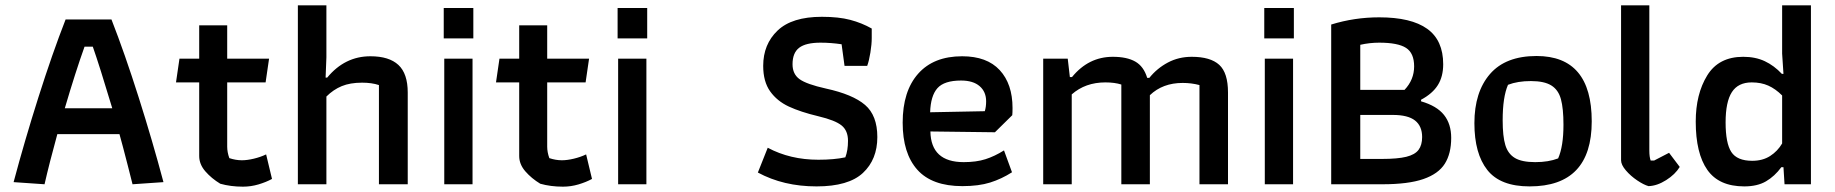

<svg xmlns="http://www.w3.org/2000/svg" viewBox="-20 -691 6881 720"><path d="M31 -8Q72 -162 124 -326Q176 -490 226 -618H398Q448 -490 500 -326Q552 -162 593 -8L477 0L459 -71Q439 -149 428 -188H195Q165 -79 147 0ZM401 -285Q353 -445 328 -516H297Q263 -421 223 -285Z M806 -2Q773 -22 750 -48.5Q727 -75 727 -106V-382H640L653 -471H727V-596H832V-471H989L976 -382H832V-141Q832 -120 840 -98Q864 -90 887 -90Q907 -90 932 -96Q957 -102 978 -112L1000 -20Q978 -8 949.5 0.5Q921 9 891 9Q845 9 806 -2Z M1097 -671H1204V-476L1201 -400H1207Q1273 -480 1369 -480Q1439 -480 1474 -447.5Q1509 -415 1509 -344V0H1401V-372Q1374 -381 1338 -381Q1293 -381 1261.5 -368Q1230 -355 1204 -329V0H1097Z M1644 -661H1755V-547H1644ZM1646 -471H1752V0H1646Z M2006 -2Q1973 -22 1950 -48.5Q1927 -75 1927 -106V-382H1840L1853 -471H1927V-596H2032V-471H2189L2176 -382H2032V-141Q2032 -120 2040 -98Q2064 -90 2087 -90Q2107 -90 2132 -96Q2157 -102 2178 -112L2200 -20Q2178 -8 2149.5 0.5Q2121 9 2091 9Q2045 9 2006 -2Z M2296 -661H2407V-547H2296ZM2298 -471H2404V0H2298Z M2822 -44 2859 -137Q2943 -92 3049 -92Q3108 -92 3150 -101Q3160 -127 3160 -163Q3160 -201 3136 -220.5Q3112 -240 3049 -255Q2982 -271 2938 -291.5Q2894 -312 2868 -348.5Q2842 -385 2842 -444Q2842 -525 2896 -576.5Q2950 -628 3062 -628Q3125 -628 3168.5 -616.5Q3212 -605 3249 -584V-548Q3249 -525 3244 -494Q3239 -463 3232 -444H3147L3136 -525Q3096 -531 3057 -531Q3002 -531 2977 -512Q2952 -493 2952 -450Q2952 -413 2978.5 -394Q3005 -375 3077 -359Q3178 -337 3224 -297.5Q3270 -258 3270 -177Q3270 -93 3216 -42.5Q3162 8 3042 8Q2918 8 2822 -44Z M3365 -231Q3365 -349 3423 -414.5Q3481 -480 3588 -480Q3681 -480 3729 -428Q3777 -376 3777 -286Q3777 -268 3776 -259L3711 -195L3469 -198Q3471 -83 3594 -83Q3641 -83 3675.5 -94Q3710 -105 3745 -127L3775 -45Q3736 -20 3693 -6.5Q3650 7 3589 7Q3475 7 3420 -54.5Q3365 -116 3365 -231ZM3673 -274Q3678 -290 3678 -311Q3678 -347 3653.5 -368Q3629 -389 3584 -389Q3521 -389 3495.5 -360.5Q3470 -332 3468 -270Z M3892 -471H3984L3992 -402H4000Q4062 -478 4153 -478Q4206 -478 4237.5 -460Q4269 -442 4282 -399H4290Q4319 -435 4359.5 -456.5Q4400 -478 4449 -478Q4519 -478 4552 -448Q4585 -418 4585 -344V0H4478V-372Q4448 -380 4415 -380Q4340 -380 4292 -334V0H4185V-374Q4160 -382 4125 -382Q4050 -382 3999 -337V0H3892Z M4721 -661H4832V-547H4721ZM4723 -471H4829V0H4723Z M4972 -599Q5059 -626 5152 -626Q5272 -626 5332 -583Q5392 -540 5392 -450Q5392 -404 5372 -372Q5352 -340 5309 -317V-311Q5368 -294 5395 -260Q5422 -226 5422 -174Q5422 -115 5398 -77Q5374 -39 5317.5 -19.5Q5261 0 5164 0H4972ZM5247 -354Q5283 -392 5283 -442Q5283 -492 5252.5 -511.5Q5222 -531 5152 -531Q5116 -531 5081 -523V-354ZM5162 -95Q5221 -95 5253.5 -103Q5286 -111 5299.5 -129Q5313 -147 5313 -177Q5313 -218 5286.5 -239Q5260 -260 5203 -260H5081V-95Z M5509 -229Q5509 -346 5567.5 -413.5Q5626 -481 5742 -481Q5949 -481 5949 -236Q5949 8 5716 8Q5606 8 5557.5 -53.5Q5509 -115 5509 -229ZM5823 -97Q5843 -142 5843 -223Q5843 -284 5833.5 -319Q5824 -354 5797.5 -370.5Q5771 -387 5721 -387Q5671 -387 5635 -373Q5615 -327 5615 -240Q5615 -180 5625 -147Q5635 -114 5661 -98.5Q5687 -83 5737 -83Q5787 -83 5823 -97Z M6059 -90V-671H6165V-127Q6165 -102 6170 -89H6183L6239 -118L6279 -65Q6262 -37 6228 -15.5Q6194 6 6162 7Q6144 2 6119.5 -14.5Q6095 -31 6077 -52Q6059 -73 6059 -90Z M6339 -235Q6339 -338 6382 -408Q6425 -478 6517 -478Q6563 -478 6598 -461.5Q6633 -445 6662 -414H6668L6663 -490V-671H6771V0H6672L6668 -64H6660Q6635 -30 6602.5 -11Q6570 8 6521 8Q6426 8 6382.5 -54Q6339 -116 6339 -235ZM6663 -153V-333Q6638 -358 6611 -370Q6584 -382 6549 -382Q6498 -382 6474.5 -345.5Q6451 -309 6451 -232Q6451 -154 6472.5 -121Q6494 -88 6551 -88Q6590 -88 6618 -106Q6646 -124 6663 -153Z"/></svg>

Font: Athiti SemiBold
Style: Regular
Weight: 600
Designer: CadsonDemak Team
Foundry: CadsonDemak
Version: Version 1.032